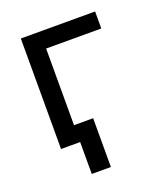

<svg xmlns="http://www.w3.org/2000/svg" viewBox="-123 -596 724 829"><g transform="rotate(-20 239.0 -181.0)"><path d="M112.3 -77.6V0H156.2V146.5H244.1V-77.6ZM68.4 0H156.2V-429.7H409.7V-507.8H68.4Z"/></g></svg>

Font: Giphurs SC
Style: Regular
Weight: 400
Version: Version 0.920